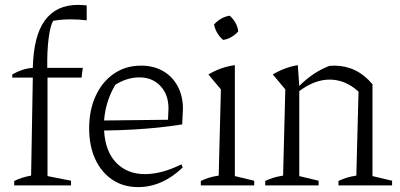

<svg xmlns="http://www.w3.org/2000/svg" viewBox="-20 -757 1635 784"><path d="M30 -440V-453Q49 -464 69.5 -471Q90 -478 114 -480Q117 -611 163.5 -674Q210 -737 298 -737Q315 -737 334 -735V-674Q301 -678 270 -678Q232 -678 197 -672Q185 -651 178.5 -600Q172 -549 173 -480H318L313 -440H174V-38L270 -19V0H38V-18Q52 -25 68.5 -30.5Q85 -36 107 -40L114 -440Z M544 7Q484 7 439 -23Q394 -53 369 -107Q344 -161 344 -233Q344 -307 370.5 -365Q397 -423 445 -456Q493 -489 556 -489Q607 -489 645.5 -467Q684 -445 705.5 -405Q727 -365 727 -313L724 -249Q673 -241 624.5 -236Q576 -231 523 -228Q470 -225 405 -224Q410 -138 455 -92Q500 -46 572 -46Q640 -46 721 -86L726 -73Q642 7 544 7ZM451 -411Q411 -344 405 -265L666 -268L668 -314Q668 -371 635 -406Q602 -441 549 -441Q499 -441 451 -411Z M800 0V-18Q816 -26 834 -31.5Q852 -37 873 -40L882 -392L831 -453Q856 -468 883 -477.5Q910 -487 939 -491V-38L1018 -19V0ZM918 -693Q948 -666 953 -629Q942 -616 925 -606Q908 -596 891 -594Q862 -619 854 -657Q881 -687 918 -693Z M1063 0V-18Q1077 -25 1094 -30.5Q1111 -36 1136 -40L1145 -392L1094 -453Q1142 -482 1196 -491L1202 -406Q1230 -434 1260.5 -454.5Q1291 -475 1325 -488Q1334 -489 1345 -489Q1390 -489 1429 -470.5Q1468 -452 1501 -413V-38L1581 -19V0H1362V-18Q1376 -25 1393 -30.5Q1410 -36 1435 -40L1444 -383Q1390 -432 1326 -432Q1265 -432 1202 -385V-38L1281 -19V0Z"/></svg>

Font: Piazzolla Light
Style: Regular
Weight: 300
Designer: Juan Pablo del Peral
Foundry: Huerta Tipografica
Version: Version 1.330